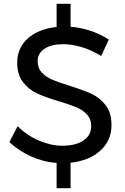

<svg xmlns="http://www.w3.org/2000/svg" viewBox="-20 -847 656 1004"><path d="M342 -399Q413 -377 457 -357Q501 -337 532 -297.5Q563 -258 563 -193Q563 -112 505 -59.5Q447 -7 349 4V137H276V5Q207 0 142.5 -29Q78 -58 29 -104L72 -187Q122 -138 184.5 -111.5Q247 -85 306 -85Q376 -85 416.5 -112.5Q457 -140 457 -187Q457 -224 435 -248Q413 -272 379.5 -286Q346 -300 289 -317Q219 -338 175 -358Q131 -378 100.5 -417Q70 -456 70 -520Q70 -597 126 -646.5Q182 -696 276 -706V-827H349V-707Q404 -703 456 -685Q508 -667 549 -640L509 -554Q460 -585 407.5 -600.5Q355 -616 311 -616Q250 -616 213.5 -592.5Q177 -569 177 -528Q177 -491 199 -467.5Q221 -444 253 -430.5Q285 -417 342 -399Z"/></svg>

Font: Montserrat arm2
Style: Regular
Weight: 400
Designer: Julieta Ulanovsky
Foundry: Julieta Ulanovsky
Version: Version 6.000